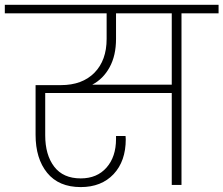

<svg xmlns="http://www.w3.org/2000/svg" viewBox="-52 -760 918 789"><path d="M424.8 -600.1Q424.8 -531.7 398.4 -483.6Q372.1 -435.5 327.1 -412.1H653.8V-705.1H424.8ZM-32.2 -705.1V-740.2H846.2V-705.1H693.8V0H653.8V-377.9H133.8V-204.1Q133.8 -123.5 170.7 -75.2Q207.5 -26.9 279.8 -26.9Q346.7 -26.9 385.7 -71.3Q424.8 -115.7 424.8 -189V-201.2H463.9Q464.8 -196.3 464.8 -188Q464.8 -97.7 414.8 -44.4Q364.7 8.8 279.8 8.8Q189.5 8.8 141.8 -49.8Q94.2 -108.4 94.2 -206.1V-410.2H198.2Q286.1 -410.2 336.2 -461.2Q386.2 -512.2 386.2 -600.1V-705.1Z"/></svg>

Font: SVN-Poppins ExtraLight
Style: Regular
Weight: 200
Designer: Ninad Kale (Devanagari), Jonny Pinhorn (Latin)
Foundry: Indian Type Foundry
Version: Version 3.002 2017